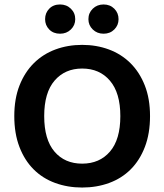

<svg xmlns="http://www.w3.org/2000/svg" viewBox="-20 -824 736 860"><path d="M652 -304Q652 -226 629 -166Q606 -106 565.5 -65.5Q525 -25 469 -4.5Q413 16 348 16Q283 16 227 -4.5Q171 -25 130.5 -65.5Q90 -106 67 -166Q44 -226 44 -304Q44 -382 67.5 -441.5Q91 -501 132 -541.5Q173 -582 228.5 -602.5Q284 -623 348 -623Q412 -623 467.5 -602.5Q523 -582 564 -541.5Q605 -501 628.5 -441.5Q652 -382 652 -304ZM519 -304Q519 -408 472.5 -462.5Q426 -517 348 -517Q271 -517 224.5 -463Q178 -409 178 -304Q178 -199 224 -145Q270 -91 348 -91Q426 -91 472.5 -145Q519 -199 519 -304ZM317 -738Q317 -711 297.5 -692Q278 -673 249 -673Q219 -673 200.5 -692Q182 -711 182 -738Q182 -766 200.5 -785Q219 -804 249 -804Q278 -804 297.5 -785Q317 -766 317 -738ZM511 -738Q511 -711 492 -692Q473 -673 444 -673Q415 -673 395.5 -692Q376 -711 376 -738Q376 -766 395.5 -785Q415 -804 444 -804Q473 -804 492 -785Q511 -766 511 -738Z"/></svg>

Font: Baloo Chettan 2 SemiBold
Style: Regular
Weight: 600
Designer: Maithili Shingre, Unnati Kotecha and Ek Type
Foundry: Ek Type
Version: Version 1.640;hotconv 1.0.111;makeotfexe 2.5.65597; ttfautoh